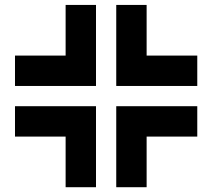

<svg xmlns="http://www.w3.org/2000/svg" viewBox="-20 -812 873 790"><path d="M333.3 -500H375V-458.3H333.3ZM333.3 -541.7H375V-500H333.3ZM333.3 -583.3H375V-541.7H333.3ZM333.3 -625H375V-583.3H333.3ZM333.3 -666.7H375V-625H333.3ZM333.3 -708.3H375V-666.7H333.3ZM291.7 -500H333.3V-458.3H291.7ZM291.7 -541.7H333.3V-500H291.7ZM291.7 -583.3H333.3V-541.7H291.7ZM291.7 -625H333.3V-583.3H291.7ZM291.7 -666.7H333.3V-625H291.7ZM291.7 -708.3H333.3V-666.7H291.7ZM250 -708.3H291.7V-666.7H250ZM250 -666.7H291.7V-625H250ZM250 -625H291.7V-583.3H250ZM250 -583.3H291.7V-541.7H250ZM250 -541.7H291.7V-500H250ZM250 -500H291.7V-458.3H250ZM208.3 -500H250V-458.3H208.3ZM166.7 -500H208.3V-458.3H166.7ZM125 -500H166.7V-458.3H125ZM125 -541.7H166.7V-500H125ZM166.7 -583.3H208.3V-541.7H166.7ZM208.3 -583.3H250V-541.7H208.3ZM208.3 -541.7H250V-500H208.3ZM166.7 -541.7H208.3V-500H166.7ZM125 -583.3H166.7V-541.7H125ZM333.3 -375H375V-333.3H333.3ZM333.3 -333.3H375V-291.7H333.3ZM333.3 -291.7H375V-250H333.3ZM333.3 -250H375V-208.3H333.3ZM333.3 -208.3H375V-166.7H333.3ZM333.3 -166.7H375V-125H333.3ZM291.7 -166.7H333.3V-125H291.7ZM250 -166.7H291.7V-125H250ZM250 -208.3H291.7V-166.7H250ZM250 -250H291.7V-208.3H250ZM250 -291.7H291.7V-250H250ZM250 -333.3H291.7V-291.7H250ZM250 -375H291.7V-333.3H250ZM291.7 -375H333.3V-333.3H291.7ZM291.7 -333.3H333.3V-291.7H291.7ZM291.7 -291.7H333.3V-250H291.7ZM291.7 -250H333.3V-208.3H291.7ZM291.7 -208.3H333.3V-166.7H291.7ZM166.7 -375H208.3V-333.3H166.7ZM125 -375H166.7V-333.3H125ZM125 -333.3H166.7V-291.7H125ZM125 -291.7H166.7V-250H125ZM166.7 -291.7H208.3V-250H166.7ZM166.7 -333.3H208.3V-291.7H166.7ZM208.3 -375H250V-333.3H208.3ZM208.3 -333.3H250V-291.7H208.3ZM208.3 -291.7H250V-250H208.3ZM458.3 -500H500V-458.3H458.3ZM458.3 -541.7H500V-500H458.3ZM458.3 -583.3H500V-541.7H458.3ZM458.3 -625H500V-583.3H458.3ZM458.3 -666.7H500V-625H458.3ZM458.3 -708.3H500V-666.7H458.3ZM583.3 -583.3H625V-541.7H583.3ZM583.3 -541.7H625V-500H583.3ZM583.3 -500H625V-458.3H583.3ZM541.7 -500H583.3V-458.3H541.7ZM500 -500H541.7V-458.3H500ZM500 -541.7H541.7V-500H500ZM500 -583.3H541.7V-541.7H500ZM500 -625H541.7V-583.3H500ZM500 -666.7H541.7V-625H500ZM500 -708.3H541.7V-666.7H500ZM541.7 -708.3H583.3V-666.7H541.7ZM541.7 -666.7H583.3V-625H541.7ZM541.7 -625H583.3V-583.3H541.7ZM541.7 -583.3H583.3V-541.7H541.7ZM541.7 -541.7H583.3V-500H541.7ZM625 -500H666.7V-458.3H625ZM625 -541.7H666.7V-500H625ZM625 -583.3H666.7V-541.7H625ZM666.7 -500H708.3V-458.3H666.7ZM666.7 -541.7H708.3V-500H666.7ZM666.7 -583.3H708.3V-541.7H666.7ZM458.3 -375H500V-333.3H458.3ZM458.3 -333.3H500V-291.7H458.3ZM458.3 -291.7H500V-250H458.3ZM458.3 -250H500V-208.3H458.3ZM458.3 -208.3H500V-166.7H458.3ZM458.3 -166.7H500V-125H458.3ZM583.3 -291.7H625V-250H583.3ZM583.3 -333.3H625V-291.7H583.3ZM541.7 -333.3H583.3V-291.7H541.7ZM541.7 -375H583.3V-333.3H541.7ZM583.3 -375H625V-333.3H583.3ZM500 -375H541.7V-333.3H500ZM500 -333.3H541.7V-291.7H500ZM500 -291.7H541.7V-250H500ZM500 -250H541.7V-208.3H500ZM500 -208.3H541.7V-166.7H500ZM500 -166.7H541.7V-125H500ZM541.7 -166.7H583.3V-125H541.7ZM541.7 -208.3H583.3V-166.7H541.7ZM541.7 -250H583.3V-208.3H541.7ZM541.7 -291.7H583.3V-250H541.7ZM625 -375H666.7V-333.3H625ZM666.7 -375H708.3V-333.3H666.7ZM625 -291.7H666.7V-250H625ZM625 -333.3H666.7V-291.7H625ZM666.7 -333.3H708.3V-291.7H666.7ZM666.7 -291.7H708.3V-250H666.7ZM458.3 -750H500V-708.3H458.3ZM500 -750H541.7V-708.3H500ZM500 -791.7H541.7V-750H500ZM458.3 -791.7H500V-750H458.3ZM541.7 -750H583.3V-708.3H541.7ZM541.7 -791.7H583.3V-750H541.7ZM458.3 -125H500V-83.3H458.3ZM500 -125H541.7V-83.3H500ZM541.7 -125H583.3V-83.3H541.7ZM541.7 -83.3H583.3V-41.7H541.7ZM500 -83.3H541.7V-41.7H500ZM458.3 -83.3H500V-41.7H458.3ZM250 -125H291.7V-83.3H250ZM291.7 -125H333.3V-83.3H291.7ZM333.3 -125H375V-83.3H333.3ZM333.3 -83.3H375V-41.7H333.3ZM291.7 -83.3H333.3V-41.7H291.7ZM250 -83.3H291.7V-41.7H250ZM250 -750H291.7V-708.3H250ZM250 -791.7H291.7V-750H250ZM291.7 -791.7H333.3V-750H291.7ZM333.3 -750H375V-708.3H333.3ZM291.7 -750H333.3V-708.3H291.7ZM333.3 -791.7H375V-750H333.3ZM708.3 -583.3H750V-541.7H708.3ZM750 -583.3H791.7V-541.7H750ZM750 -541.7H791.7V-500H750ZM708.3 -541.7H750V-500H708.3ZM708.3 -500H750V-458.3H708.3ZM750 -500H791.7V-458.3H750ZM708.3 -375H750V-333.3H708.3ZM750 -375H791.7V-333.3H750ZM750 -333.3H791.7V-291.7H750ZM750 -291.7H791.7V-250H750ZM708.3 -291.7H750V-250H708.3ZM708.3 -333.3H750V-291.7H708.3ZM83.3 -375H125V-333.3H83.3ZM83.3 -333.3H125V-291.7H83.3ZM83.3 -291.7H125V-250H83.3ZM41.7 -291.7H83.3V-250H41.7ZM41.7 -333.3H83.3V-291.7H41.7ZM41.7 -375H83.3V-333.3H41.7ZM83.3 -500H125V-458.3H83.3ZM83.3 -541.7H125V-500H83.3ZM83.3 -583.3H125V-541.7H83.3ZM41.7 -583.3H83.3V-541.7H41.7ZM41.7 -541.7H83.3V-500H41.7ZM41.7 -500H83.3V-458.3H41.7Z"/></svg>

Font: Yarndings 20
Style: Regular
Weight: 400
Designer: Sarah Cadigan-Fried
Version: Version 1.000; ttfautohint (v1.8.4.7-5d5b)